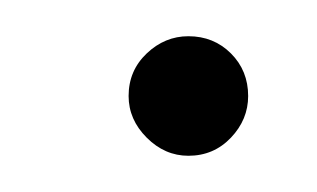

<svg xmlns="http://www.w3.org/2000/svg" viewBox="-20 -409 175 106"><path d="M84 -323Q71 -323 61 -333Q51 -343 51 -356Q51 -370 61 -379.5Q71 -389 84 -389Q98 -389 107.5 -379.5Q117 -370 117 -356Q117 -343 107.5 -333Q98 -323 84 -323Z"/></svg>

Font: DM Sans 10pt Thin
Style: Italic
Weight: 250
Italic angle: -10°
Version: Version 4.004;gftools[0.9.30]